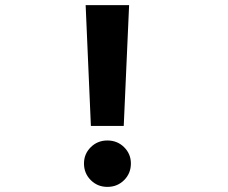

<svg xmlns="http://www.w3.org/2000/svg" viewBox="-20 -720 890 751"><path d="M335.5 -227.5 315 -700H485L464 -227.5ZM400 11Q361.5 11 335 -15.5Q308.5 -42 308.5 -80.5Q308.5 -118 335 -144.2Q361.5 -170.5 400 -170.5Q439 -170.5 465.5 -144.2Q492 -118 492 -80.5Q492 -42 465.5 -15.5Q439 11 400 11Z"/></svg>

Font: League Mono Wide
Style: Bold
Weight: 700
Width: 8
Designer: Tyler Finck
Foundry: The League of Moveable Type / Tyler Finck
Version: Version 2.210